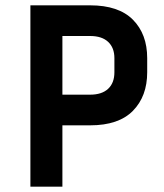

<svg xmlns="http://www.w3.org/2000/svg" viewBox="-20 -700 614 720"><path d="M94 0V-680H318Q425 -680 478.5 -626Q532 -572 532 -482V-429Q532 -339 478.5 -284.5Q425 -230 318 -230H214V0ZM318 -565H214V-345H318Q362 -345 385.5 -367Q409 -389 409 -429V-482Q409 -521 385.5 -543Q362 -565 318 -565Z"/></svg>

Font: Inria Sans
Style: Bold
Weight: 700
Designer: Black Foundry Team
Foundry: Black Foundry
Version: Version 1.2; ttfautohint (v1.8.3)